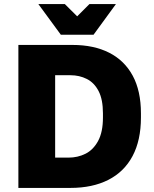

<svg xmlns="http://www.w3.org/2000/svg" viewBox="-20 -920 755 940"><path d="M70 0V-700H335Q439.5 -700 514.5 -661.9Q589.5 -623.8 629.8 -549.3Q670 -474.8 670 -365V-345Q670 -233 629 -156Q588 -79 510.5 -39.5Q433 0 325 0ZM250 -148.3H315Q360.7 -148.3 398.6 -167.3Q436.5 -186.2 460.2 -229.7Q484 -273.2 484 -345V-365Q484 -433 462.7 -474.1Q441.3 -515.2 405.1 -533.4Q368.8 -551.7 325 -551.7H250ZM277.8 -750 167.8 -900H297.5L357.8 -840L417.8 -900H547.5L438 -750Z"/></svg>

Font: Golos Text
Style: Regular
Weight: 400
Designer: A.Korolkova, Vitaly Kuzmin
Foundry: ParaType Ltd
Version: Version 2.004